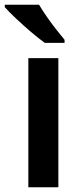

<svg xmlns="http://www.w3.org/2000/svg" viewBox="-38 -786 345 806"><path d="M207 0H81V-542H207ZM126 -766Q139 -744 158 -716.5Q177 -689 197.5 -663Q218 -637 233 -619V-606H150Q125 -624 92 -652Q59 -680 28.5 -709Q-2 -738 -18 -756V-766Z"/></svg>

Font: Noto Sans Tamil SemiBold
Style: Regular
Weight: 600
Designer: Jelle Bosma - Monotype Design Team
Foundry: Monotype Imaging Inc.
Version: Version 2.004; ttfautohint (v1.8.4.7-5d5b)